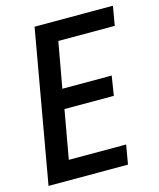

<svg xmlns="http://www.w3.org/2000/svg" viewBox="-105 -763 695 838"><g transform="rotate(-15 242.5 -343.5)"><path d="M10 0 131 -687H485L470 -600H215L178 -394H401L387 -306H164L125 -87H384L369 0Z"/></g></svg>

Font: Archivo ExtraCondensed Medium
Style: Italic
Weight: 500
Width: 2
Italic angle: -10°
Designer: Hector Gatti
Foundry: Omnibus-Type
Version: Version 2.001